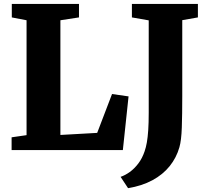

<svg xmlns="http://www.w3.org/2000/svg" viewBox="-20 -763 1070 976"><path d="M39 0V-65L115 -76V-660L40 -674.5V-743H381.5V-674.5L287 -660V-77L474 -87.5L549.5 -285L633.5 -273L604.5 0ZM593 136Q616.5 128 639.8 111.2Q663 94.5 683 68.2Q703 42 715 6.5Q722 -13.5 726.5 -39Q731 -64.5 733.5 -101.2Q736 -138 736 -190.5V-659.5L650.5 -674.5V-743H986V-674.5L906.5 -660.5V-275Q906.5 -180.5 904.2 -115Q902 -49.5 892 -14.5Q877 38.5 842.5 81.5Q808 124.5 754.8 153.2Q701.5 182 631 193.5Z"/></svg>

Font: Merriweather 20pt Black
Style: Regular
Weight: 900
Version: Version 2.100